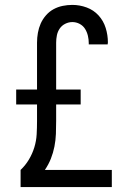

<svg xmlns="http://www.w3.org/2000/svg" viewBox="-20 -763 540 783"><path d="M64 0V-70Q84 -89 98 -112.5Q112 -136 120 -162Q128 -188 129.5 -215Q131 -242 131 -269V-337H46V-398H131V-589Q131 -609 134.5 -629Q138 -649 146 -667Q154 -685 167.5 -700.5Q181 -716 198.5 -725.5Q216 -735 235.5 -739Q255 -743 275 -743Q305 -743 333.5 -732.5Q362 -722 382 -700Q402 -678 411 -649Q420 -620 420 -590Q420 -588 419.5 -586Q419 -584 419 -582H342V-587Q342 -602 338.5 -617Q335 -632 327 -645Q319 -658 305 -665.5Q291 -673 275 -673Q260 -673 246 -666Q232 -659 223.5 -646.5Q215 -634 212 -619Q209 -604 209 -589V-398H309V-337H209V-270Q209 -243 208 -217Q207 -191 202 -165.5Q197 -140 187.5 -116Q178 -92 163 -70H436V0Z"/></svg>

Font: Iosevka Custom
Style: Regular
Weight: 400
Monospace: yes
Designer: Belleve Invis
Foundry: Belleve Invis
Version: Version 32.5.0; ttfautohint (v1.8.4)